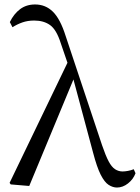

<svg xmlns="http://www.w3.org/2000/svg" viewBox="-20 -825 627 860"><path d="M28 1 23 -6 289 -558 316 -486 111 8ZM504 15Q485 15 466.5 3Q448 -9 431 -42.5Q414 -76 397 -141L305 -484L302 -486L252 -632Q233 -692 204.5 -712.5Q176 -733 133 -733Q104 -733 80 -724.5Q56 -716 36 -703L24 -726Q42 -763 70 -784Q98 -805 137 -805Q184 -805 217 -772.5Q250 -740 274 -664L437 -175Q453 -128 466.5 -102.5Q480 -77 495.5 -67Q511 -57 529 -57Q539 -57 553 -59.5Q567 -62 579 -67L587 -49Q577 -22 553.5 -3.5Q530 15 504 15Z"/></svg>

Font: Noto Serif TC
Style: Regular
Weight: 400
Designer: Ryoko NISHIZUKA  (kana & ideographs); Frank Grießhammer (Latin, Greek & Cyrillic); Wenlong ZHANG  (bopomofo); Sandoll Co
Foundry: Adobe
Version: Version 2.003-H1;hotconv 1.1.1;makeotfexe 2.6.0